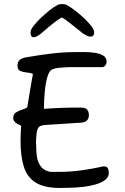

<svg xmlns="http://www.w3.org/2000/svg" viewBox="-20 -934 614 944"><path d="M272 -10Q198 -10 156 -36Q114 -62 97.5 -113.5Q81 -165 81 -241Q81 -276 84 -316Q45 -331 45 -353Q45 -372 57.5 -380.5Q70 -389 86.5 -394Q103 -399 114 -406Q116 -418 120 -442.5Q124 -467 128.5 -494.5Q133 -522 137 -543.5Q141 -565 142 -570Q131 -576 112.5 -577.5Q94 -579 80 -585Q66 -591 66 -610Q66 -630 77 -639.5Q88 -649 113 -653Q177 -664 236 -671Q295 -678 359 -678Q373 -678 397 -678Q421 -678 445.5 -674.5Q470 -671 487 -661Q504 -651 504 -631Q504 -620 497.5 -612Q491 -604 483 -604H333Q329 -604 311 -603.5Q293 -603 272 -601Q251 -599 237 -593Q222 -587 213 -556Q204 -525 200 -482.5Q196 -440 196 -399Q209 -400 235 -401.5Q261 -403 289.5 -404Q318 -405 337 -405H377Q400 -405 408.5 -395Q417 -385 417 -368Q417 -334 379 -331L210 -320Q182 -319 172.5 -310.5Q163 -302 160 -279Q158 -260 157.5 -250Q157 -240 157 -232Q158 -225 158 -219.5Q158 -214 158 -210Q158 -187 162 -161.5Q166 -136 180.5 -116Q195 -96 226 -89H277Q327 -89 383.5 -97Q440 -105 483 -115Q485 -116 488 -116Q491 -116 492 -116Q506 -116 510.5 -106Q515 -96 515 -84Q515 -39 424 -21Q392 -14 351 -12Q310 -10 272 -10ZM145 -751Q130 -751 130 -775Q130 -787 144.5 -806Q159 -825 180.5 -845.5Q202 -866 224 -883.5Q246 -901 261 -908Q269 -914 286 -914Q301 -914 311 -908Q330 -897 352.5 -879.5Q375 -862 395.5 -842.5Q416 -823 429.5 -805Q443 -787 443 -775Q443 -754 425 -754Q415 -754 404 -760Q393 -766 387 -770Q380 -776 365 -788Q350 -800 333.5 -813Q317 -826 303.5 -836Q290 -846 284 -848Q276 -845 257 -831Q238 -817 219 -801Q200 -785 191 -777Q184 -770 170 -760.5Q156 -751 145 -751Z"/></svg>

Font: Fuzzy Bubbles
Style: Regular
Weight: 400
Designer: Robert E. Leuschke
Foundry: Robert E. Leuschke
Version: Version 1.010; ttfautohint (v1.8.3)